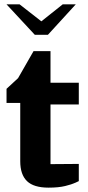

<svg xmlns="http://www.w3.org/2000/svg" viewBox="-20 -852 402 882"><path d="M203 10Q135 10 104 -20Q73 -50 73 -111V-379H10V-444L63 -493L134 -617H212V-472H342V-372H212V-98L342 -99V-20Q342 -20 326 -12.5Q310 -5 279.5 2.5Q249 10 203 10ZM10 -832 140 -692H200L328 -832H268L170 -754L70 -832Z"/></svg>

Font: Rowdies Light
Style: Regular
Weight: 300
Designer: Jaikishan Patel
Version: Version 1.000; ttfautohint (v1.8.3)